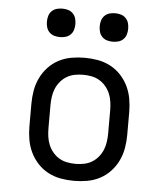

<svg xmlns="http://www.w3.org/2000/svg" viewBox="-53 -778 706 833"><g transform="rotate(5 300.0 -362.0)"><path d="M300 8Q271 8 242.5 3Q214 -2 188 -15.5Q162 -29 142 -50.5Q122 -72 109.5 -98Q97 -124 92 -152.5Q87 -181 87 -210V-310Q87 -339 92 -367.5Q97 -396 109.5 -422Q122 -448 142 -469.5Q162 -491 188 -504.5Q214 -518 242.5 -523Q271 -528 300 -528Q329 -528 357.5 -523Q386 -518 412 -504.5Q438 -491 458 -469.5Q478 -448 490.5 -422Q503 -396 508 -367.5Q513 -339 513 -310V-210Q513 -181 508 -152.5Q503 -124 490.5 -98Q478 -72 458 -50.5Q438 -29 412 -15.5Q386 -2 357.5 3Q329 8 300 8ZM300 -66Q318 -66 336.5 -69.5Q355 -73 371 -82.5Q387 -92 399 -106.5Q411 -121 418 -138Q425 -155 427.5 -173.5Q430 -192 430 -210V-310Q430 -328 427.5 -346.5Q425 -365 418 -382Q411 -399 399 -413.5Q387 -428 371 -437.5Q355 -447 336.5 -450.5Q318 -454 300 -454Q282 -454 263.5 -450.5Q245 -447 229 -437.5Q213 -428 201 -413.5Q189 -399 182 -382Q175 -365 172.5 -346.5Q170 -328 170 -310V-210Q170 -192 172.5 -173.5Q175 -155 182 -138Q189 -121 201 -106.5Q213 -92 229 -82.5Q245 -73 263.5 -69.5Q282 -66 300 -66ZM415 -608Q402 -608 390 -611.5Q378 -615 369 -624Q360 -633 356.5 -645Q353 -657 353 -670Q353 -683 356.5 -695Q360 -707 369 -716Q378 -725 390 -728.5Q402 -732 415 -732Q428 -732 440 -728.5Q452 -725 461 -716Q470 -707 473.5 -695Q477 -683 477 -670Q477 -657 473.5 -645Q470 -633 461 -624Q452 -615 440 -611.5Q428 -608 415 -608ZM185 -608Q172 -608 160 -611.5Q148 -615 139 -624Q130 -633 126.5 -645Q123 -657 123 -670Q123 -683 126.5 -695Q130 -707 139 -716Q148 -725 160 -728.5Q172 -732 185 -732Q198 -732 210 -728.5Q222 -725 231 -716Q240 -707 243.5 -695Q247 -683 247 -670Q247 -657 243.5 -645Q240 -633 231 -624Q222 -615 210 -611.5Q198 -608 185 -608Z"/></g></svg>

Font: Iosevka HT Extended
Style: Regular
Weight: 400
Width: 7
Monospace: yes
Designer: Belleve Invis
Foundry: Belleve Invis
Version: Version 32.3.0; ttfautohint (v1.8.4)